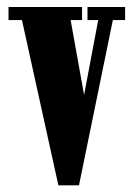

<svg xmlns="http://www.w3.org/2000/svg" viewBox="-20 -544 390 564"><path d="M151.5 0.5 44.5 -485H5V-523.5H221V-485H187.5L227 -265L268.5 -485H237V-523.5H347.5V-485H311.5L212 0.5Z"/></svg>

Font: Imbue 10pt ExtraBold
Style: Regular
Weight: 800
Designer: Tyler Finck
Foundry: Etcetera Type Company
Version: Version 1.102; ttfautohint (v1.8.3)